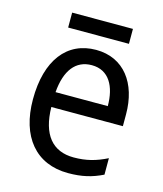

<svg xmlns="http://www.w3.org/2000/svg" viewBox="-105 -756 719 845"><g transform="rotate(15 255.0 -333.5)"><path d="M396 -677H119V-609H396ZM264 -546C132 -546 51 -443 51 -264C51 -94 137 10 284 10C347 10 392 -1 441 -25V-100C391 -75 347 -63 290 -63C193 -63 140 -127 138 -252H464V-306C464 -447 391 -546 264 -546ZM263 -476C342 -476 377 -409 377 -320H139C147 -421 190 -476 263 -476Z"/></g></svg>

Font: Noto Sans Devanagari UI SemiCondensed
Style: Regular
Weight: 400
Width: 4
Designer: Jelle Bosma - Monotype Design Team
Foundry: Monotype Imaging Inc.
Version: Version 2.004